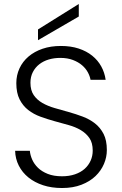

<svg xmlns="http://www.w3.org/2000/svg" viewBox="-20 -938 612 965"><path d="M517 -184Q517 -148 502.5 -114Q488 -80 460 -53Q432 -26 389.5 -9.5Q347 7 292 7Q239 7 196.5 -7Q154 -21 123 -46Q92 -71 74.5 -105.5Q57 -140 56 -180H130Q132 -158 142 -135.5Q152 -113 171 -94.5Q190 -76 220 -64Q250 -52 292 -52Q328 -52 357 -62Q386 -72 405.5 -89.5Q425 -107 435.5 -130.5Q446 -154 446 -181Q446 -220 429.5 -244Q413 -268 386 -284Q359 -300 324.5 -309.5Q290 -319 254 -329Q218 -339 183.5 -351.5Q149 -364 122 -385Q95 -406 78.5 -438.5Q62 -471 62 -520Q62 -560 78 -594.5Q94 -629 123.5 -654Q153 -679 194 -693Q235 -707 286 -707Q336 -707 375.5 -694Q415 -681 443.5 -658Q472 -635 489 -604Q506 -573 511 -537H435Q432 -555 421.5 -574.5Q411 -594 392.5 -610Q374 -626 346.5 -636.5Q319 -647 283 -647Q252 -647 225 -639Q198 -631 177.5 -615Q157 -599 145 -575.5Q133 -552 133 -522Q133 -484 149.5 -460Q166 -436 193 -420.5Q220 -405 254.5 -395Q289 -385 325 -375Q361 -365 395.5 -352Q430 -339 457 -318Q484 -297 500.5 -265Q517 -233 517 -184ZM376 -918V-855L171 -736V-790Z"/></svg>

Font: SVN-Poppins Light
Style: Regular
Weight: 300
Designer: Ninad Kale (Devanagari), Jonny Pinhorn (Latin)
Foundry: Indian Type Foundry
Version: Version 3.002 2017; ttfautohint (v1.8.3)